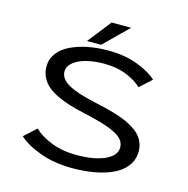

<svg xmlns="http://www.w3.org/2000/svg" viewBox="-124 -988 1098 1119"><g transform="rotate(15 425.0 -428.0)"><path d="M301 -727 412.5 -868.5H530L386.5 -727ZM410.5 11Q300 11 214.5 -20.5Q129 -52 83.5 -94.5L156.5 -160.5Q189.5 -125 257.8 -97.2Q326 -69.5 414 -69.5Q520.5 -69.5 584.8 -99Q649 -128.5 649 -177Q649 -202.5 633.5 -222.2Q618 -242 584 -258.8Q550 -275.5 505.8 -288.5Q461.5 -301.5 395 -316.5Q343 -328 303.2 -340Q263.5 -352 226.2 -369.8Q189 -387.5 164.8 -408.5Q140.5 -429.5 126 -458.8Q111.5 -488 111.5 -523Q111.5 -568 138.2 -603.8Q165 -639.5 210.8 -661.2Q256.5 -683 314 -694.5Q371.5 -706 436 -706Q535.5 -706 612.5 -677.2Q689.5 -648.5 731.5 -609L661 -545Q627.5 -577.5 569 -601.5Q510.5 -625.5 432 -625.5Q376 -625.5 328.8 -614Q281.5 -602.5 251 -578.5Q220.5 -554.5 220.5 -522.5Q220.5 -477 275 -447Q329.5 -417 436.5 -394Q477.5 -385 508.2 -377.5Q539 -370 574.2 -359Q609.5 -348 635 -336.5Q660.5 -325 685.2 -309Q710 -293 725.2 -275.2Q740.5 -257.5 749.8 -234.2Q759 -211 759 -184Q759 -134 731 -95.8Q703 -57.5 654 -34.5Q605 -11.5 543.5 -0.2Q482 11 410.5 11Z"/></g></svg>

Font: League Mono Wide
Style: Regular
Weight: 400
Width: 8
Designer: Tyler Finck
Foundry: The League of Moveable Type / Tyler Finck
Version: Version 2.210